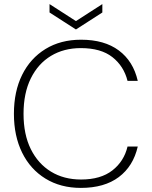

<svg xmlns="http://www.w3.org/2000/svg" viewBox="-20 -906 741 938"><path d="M375 12Q276 12 202 -33.5Q128 -79 88 -160.5Q48 -242 48 -350Q48 -459 88 -540Q128 -621 202 -666.5Q276 -712 376 -712Q490 -712 560.5 -659.5Q631 -607 653 -511H603Q585 -583 529 -627Q473 -671 375 -671Q292 -671 229 -633Q166 -595 130.5 -523Q95 -451 95 -350Q95 -249 130.5 -177.5Q166 -106 229 -67.5Q292 -29 376 -29Q472 -29 529 -73.5Q586 -118 603 -190H653Q631 -94 560.5 -41Q490 12 375 12ZM351 -762 222 -845V-886L351 -803L480 -886V-845Z"/></svg>

Font: DM Sans 20pt ExtraLight
Style: Regular
Weight: 250
Version: Version 4.004;gftools[0.9.30]